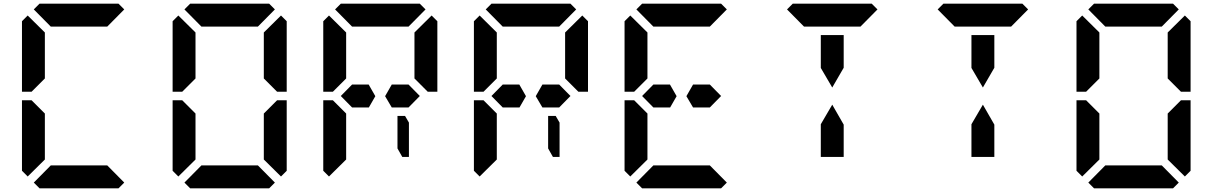

<svg xmlns="http://www.w3.org/2000/svg" viewBox="-20 -1020 6568 1040"><path d="M154 -526 151 -523H99V-905L130 -936L223 -844V-698V-608V-595ZM223 -302V-156L130 -64L99 -95V-477H151L161 -467L223 -405V-392ZM163 -969 194 -1000H346H470H622L653 -969L561 -876H554H501H470H346H315H262H255ZM653 -31 622 0H470H346H194L163 -31L255 -124H561Z M970 -526 967 -523H915V-905L946 -936L1039 -844V-698V-608V-595ZM1409 -405 1481 -477H1533V-95L1502 -64L1409 -156V-170V-302V-392ZM1039 -302V-156L946 -64L915 -95V-477H967L977 -467L1039 -405V-392ZM979 -969 1010 -1000H1162H1286H1438L1469 -969L1377 -876H1370H1317H1286H1162H1131H1078H1071ZM1469 -31 1438 0H1286H1162H1010L979 -31L1071 -124H1377ZM1502 -936 1533 -905V-523H1481L1471 -533L1409 -595V-608V-698V-830V-844Z M2195 -356V-170H2159L2133 -216V-392H2174ZM2193 -562 2254 -500 2193 -438H2133H2102L2066 -499L2102 -562H2133H2147ZM1786 -526 1783 -523H1731V-905L1762 -936L1855 -844V-698V-608V-595ZM1855 -302V-156L1762 -64L1731 -95V-477H1783L1793 -467L1855 -405V-392ZM1795 -969 1826 -1000H1978H2102H2254L2285 -969L2193 -876H2186H2133H2102H1978H1947H1894H1887ZM2318 -936 2349 -905V-523H2297L2287 -533L2225 -595V-608V-698V-830V-844ZM1977 -562 2013 -499 1978 -438H1947H1887L1826 -500L1887 -562H1933H1947Z M3011 -356V-170H2975L2949 -216V-392H2990ZM3009 -562 3070 -500 3009 -438H2949H2918L2882 -499L2918 -562H2949H2963ZM2602 -526 2599 -523H2547V-905L2578 -936L2671 -844V-698V-608V-595ZM2671 -302V-156L2578 -64L2547 -95V-477H2599L2609 -467L2671 -405V-392ZM2611 -969 2642 -1000H2794H2918H3070L3101 -969L3009 -876H3002H2949H2918H2794H2763H2710H2703ZM3134 -936 3165 -905V-523H3113L3103 -533L3041 -595V-608V-698V-830V-844ZM2793 -562 2829 -499 2794 -438H2763H2703L2642 -500L2703 -562H2749H2763Z M3825 -562 3886 -500 3825 -438H3765H3734L3698 -499L3734 -562H3765H3779ZM3418 -526 3415 -523H3363V-905L3394 -936L3487 -844V-698V-608V-595ZM3487 -302V-156L3394 -64L3363 -95V-477H3415L3425 -467L3487 -405V-392ZM3427 -969 3458 -1000H3610H3734H3886L3917 -969L3825 -876H3818H3765H3734H3610H3579H3526H3519ZM3917 -31 3886 0H3734H3610H3458L3427 -31L3519 -124H3825ZM3609 -562 3645 -499 3610 -438H3579H3519L3458 -500L3519 -562H3565H3579Z M4426 -731V-830H4550V-731V-653L4488 -546L4426 -652ZM4243 -969 4274 -1000H4426H4550H4702L4733 -969L4641 -876H4634H4581H4550H4426H4395H4342H4335ZM4550 -269V-170H4426V-269V-347L4488 -453L4550 -345Z M5242 -731V-830H5366V-731V-653L5304 -546L5242 -652ZM5059 -969 5090 -1000H5242H5366H5518L5549 -969L5457 -876H5450H5397H5366H5242H5211H5158H5151ZM5366 -269V-170H5242V-269V-347L5304 -453L5366 -345Z M5866 -526 5863 -523H5811V-905L5842 -936L5935 -844V-698V-608V-595ZM6305 -405 6377 -477H6429V-95L6398 -64L6305 -156V-170V-302V-392ZM5935 -302V-156L5842 -64L5811 -95V-477H5863L5873 -467L5935 -405V-392ZM5875 -969 5906 -1000H6058H6182H6334L6365 -969L6273 -876H6266H6213H6182H6058H6027H5974H5967ZM6365 -31 6334 0H6182H6058H5906L5875 -31L5967 -124H6273ZM6398 -936 6429 -905V-523H6377L6367 -533L6305 -595V-608V-698V-830V-844Z"/></svg>

Font: DSEG14 Classic Mini
Style: Bold
Weight: 700
Designer: Keshikan(Twitter:@keshinomi_88pro)
Version: Version 0.46